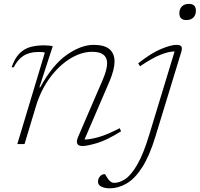

<svg xmlns="http://www.w3.org/2000/svg" viewBox="-20 -758 1050 1010"><path d="M52.5 -404H41Q58 -452.5 83 -477.2Q108 -502 140.2 -510.8Q172.5 -519.5 211.5 -519.5Q222.5 -519.5 236 -518.2Q249.5 -517 257.5 -515L187 -298.5H191.5Q257 -418 332 -470Q407 -522 472 -522Q530 -522 556.2 -499Q582.5 -476 582.5 -434.5Q582.5 -392.5 556 -330L424.5 -24Q455.5 -24.5 499.5 -37Q543.5 -49.5 609.5 -83.5L617 -67.5Q543 -21 491 -5.5Q439 10 414 10Q370 10 391.5 -39.5L520.5 -338.5Q543.5 -392 543.5 -425Q543.5 -485.5 465 -485.5Q407 -485.5 348.5 -449.2Q290 -413 242.5 -348.8Q195 -284.5 169.5 -200.5L109 0H71L216 -481.5Q209 -484 199 -484.2Q189 -484.5 180.5 -484.5Q134 -484.5 102.8 -464Q71.5 -443.5 52.5 -404ZM923.5 -688Q923.5 -711 936.8 -724.2Q950 -737.5 973.5 -737.5Q1010.5 -737.5 1010.5 -702Q1010.5 -679 997.2 -665.8Q984 -652.5 960.5 -652.5Q923.5 -652.5 923.5 -688ZM797.5 -39.5Q766.5 62 728.2 121.8Q690 181.5 646.5 207Q603 232.5 556 232.5Q531 232.5 513.2 223.8Q495.5 215 495.5 197.5Q495.5 182 505.8 170Q516 158 531.5 158Q533 158 537 165.5Q541 173 548 183Q563.5 204 580 204Q609 204 639.8 183.2Q670.5 162.5 702.5 107.2Q734.5 52 765.5 -50.5L898.5 -487.5Q867 -487 824.2 -470Q781.5 -453 716.5 -409.5L707 -425Q777.5 -480.5 829.2 -501.2Q881 -522 907 -522Q929.5 -522 934.5 -512.8Q939.5 -503.5 933 -483Z"/></svg>

Font: Newsreader 6pt ExtraLight
Style: Italic
Weight: 275
Italic angle: -17°
Designer: Hugues Gentile
Foundry: Production Type
Version: Version 1.003; ttfautohint (v1.8.3)